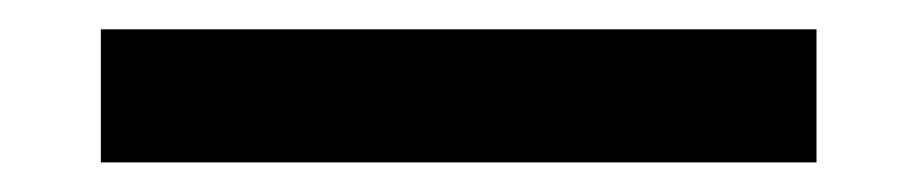

<svg xmlns="http://www.w3.org/2000/svg" viewBox="-20 -20 626 131"><path d="M48.8 90.8H537.1V0H48.8Z"/></svg>

Font: Cascadia Code PL
Style: Regular
Weight: 400
Monospace: yes
Designer: Aaron Bell
Foundry: Saja Typeworks
Version: Version 2404.023